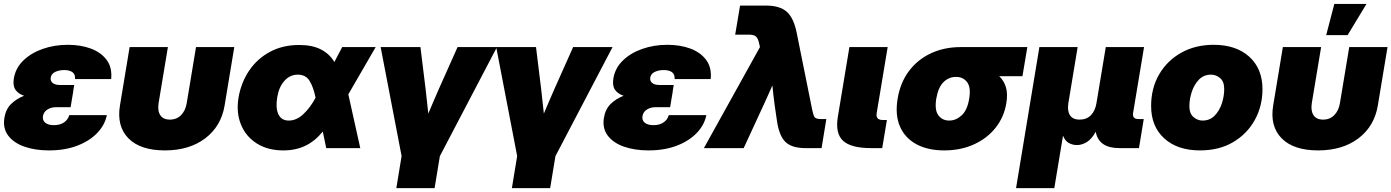

<svg xmlns="http://www.w3.org/2000/svg" viewBox="-22 -756 7102 980"><path d="M228 11.7Q157.7 11.7 103 -7.3Q48.3 -26.4 20 -63.7Q-8.3 -101.1 0.5 -154.8Q7.8 -199.2 35.2 -225.8Q62.5 -252.4 101.1 -267.1Q70.8 -277.3 56.6 -298.3Q42.5 -319.3 48.8 -356.4Q57.6 -408.7 96.9 -447Q136.2 -485.4 195.8 -506.3Q255.4 -527.3 324.2 -527.3Q389.6 -527.3 441.7 -508.1Q493.7 -488.8 522.5 -450Q551.3 -411.1 545.4 -352.5H361.3Q362.8 -376.5 347.9 -387.5Q333 -398.4 305.7 -398.4Q280.3 -398.4 260.3 -389.2Q240.2 -379.9 236.8 -359.9Q234.4 -343.3 246.6 -332.8Q258.8 -322.3 283.2 -322.3H356.9L351.6 -291H352.1L338.4 -209H265.6Q238.8 -209 220 -197Q201.2 -185.1 197.3 -163.6Q193.8 -142.1 209 -129.6Q224.1 -117.2 253.4 -117.2Q284.2 -117.2 304.4 -130.9Q324.7 -144.5 331.5 -168.5H523.4Q513.2 -117.7 473.9 -76.9Q434.6 -36.1 371.8 -12.2Q309.1 11.7 228 11.7Z M819.3 11.7Q694.3 11.7 633.5 -50Q572.8 -111.8 590.3 -217.8L639.6 -515.6H835L787.6 -230.5Q781.2 -191.4 795.9 -168.5Q810.5 -145.5 845.2 -145.5Q879.9 -145.5 902.3 -168.5Q924.8 -191.4 931.2 -230.5L978.5 -515.6H1173.8L1124.5 -217.8Q1106.9 -111.8 1025.6 -50Q944.3 11.7 819.3 11.7Z M1424.3 11.7Q1344.7 11.7 1288.8 -23.7Q1232.9 -59.1 1208 -120.1Q1183.1 -181.2 1195.3 -256.8Q1208.5 -334.5 1249.5 -395.3Q1290.5 -456.1 1355.5 -491.2Q1420.4 -526.4 1505.4 -526.4Q1571.8 -526.4 1616 -503.7Q1660.2 -481 1684.6 -439.5L1724.6 -515.6H1895.5L1755.9 -274.4L1816.9 0H1643.1L1625.5 -84.5Q1586.9 -36.6 1537.6 -12.5Q1488.3 11.7 1424.3 11.7ZM1588.9 -257.3 1588.4 -258.8Q1577.6 -311.5 1558.1 -343.3Q1538.6 -375 1498 -375Q1458.5 -375 1430.2 -344Q1401.9 -313 1393.1 -259.8Q1383.8 -205.1 1398.9 -172.9Q1414.1 -140.6 1451.7 -140.6Q1492.2 -140.6 1527.6 -174.6Q1563 -208.5 1587.9 -255.9Z M2001 204.1 2027.8 40.5 1920.9 -515.6H2124L2150.9 -296.9Q2154.3 -266.6 2157.5 -236.6Q2160.6 -206.5 2164.1 -176.3Q2176.8 -206.5 2189.7 -236.6Q2202.6 -266.6 2215.8 -296.9L2313.5 -515.6H2514.6L2223.1 41L2196.3 204.1Z M2590.8 204.1 2617.7 40.5 2510.7 -515.6H2713.9L2740.7 -296.9Q2744.1 -266.6 2747.3 -236.6Q2750.5 -206.5 2753.9 -176.3Q2766.6 -206.5 2779.5 -236.6Q2792.5 -266.6 2805.7 -296.9L2903.3 -515.6H3104.5L2813 41L2786.1 204.1Z M3288.1 11.7Q3217.8 11.7 3163.1 -7.3Q3108.4 -26.4 3080.1 -63.7Q3051.8 -101.1 3060.5 -154.8Q3067.9 -199.2 3095.2 -225.8Q3122.6 -252.4 3161.1 -267.1Q3130.9 -277.3 3116.7 -298.3Q3102.5 -319.3 3108.9 -356.4Q3117.7 -408.7 3157 -447Q3196.3 -485.4 3255.9 -506.3Q3315.4 -527.3 3384.3 -527.3Q3449.7 -527.3 3501.7 -508.1Q3553.7 -488.8 3582.5 -450Q3611.3 -411.1 3605.5 -352.5H3421.4Q3422.9 -376.5 3408 -387.5Q3393.1 -398.4 3365.7 -398.4Q3340.3 -398.4 3320.3 -389.2Q3300.3 -379.9 3296.9 -359.9Q3294.4 -343.3 3306.6 -332.8Q3318.8 -322.3 3343.3 -322.3H3417L3411.6 -291H3412.1L3398.4 -209H3325.7Q3298.8 -209 3280 -197Q3261.2 -185.1 3257.3 -163.6Q3253.9 -142.1 3269 -129.6Q3284.2 -117.2 3313.5 -117.2Q3344.2 -117.2 3364.5 -130.9Q3384.8 -144.5 3391.6 -168.5H3583.5Q3573.2 -117.7 3533.9 -76.9Q3494.6 -36.1 3431.9 -12.2Q3369.1 11.7 3288.1 11.7Z M3570.8 0 3856.9 -515.6 3853.5 -531.2Q3848.1 -558.6 3837.4 -568.8Q3826.7 -579.1 3800.8 -579.1H3730.5L3755.4 -727.5H3888.2Q3958 -727.5 3993.7 -696Q4029.3 -664.6 4044.4 -588.9L4123.5 -196.3Q4128.9 -169.4 4135.3 -158.9Q4141.6 -148.4 4168.5 -148.4H4195.8L4171.4 0H4089.4Q4020 0 3987.5 -31Q3955.1 -62 3943.8 -138.7L3932.1 -218.8Q3928.7 -243.7 3925.8 -269Q3922.9 -294.4 3920.4 -319.8Q3909.2 -294.4 3897.9 -269.3Q3886.7 -244.1 3875 -218.8L3773.9 0Z M4424.3 0Q4321.8 0 4281.2 -37.4Q4240.7 -74.7 4254.4 -159.2L4313.5 -515.6H4508.8L4452.6 -177.7Q4447.3 -143.6 4483.4 -143.6H4504.9L4481 0Z M4797.4 11.7Q4713.9 11.7 4655.5 -19.8Q4597.2 -51.3 4571.5 -110.4Q4545.9 -169.4 4559.6 -252Q4573.2 -334.5 4617.4 -393.3Q4661.6 -452.1 4729.5 -483.9Q4797.4 -515.6 4880.9 -515.6H5221.7L5196.8 -367.2H5078.1Q5102.1 -344.7 5112.3 -310.8Q5122.6 -276.9 5114.3 -228.5Q5102.5 -157.7 5059.3 -103.5Q5016.1 -49.3 4948.7 -18.8Q4881.3 11.7 4797.4 11.7ZM4859.4 -363.3H4855.5Q4820.8 -363.3 4793.7 -336.7Q4766.6 -310.1 4756.8 -252Q4747.6 -193.8 4767.8 -167.2Q4788.1 -140.6 4822.8 -140.6Q4857.4 -140.6 4886.5 -167.2Q4915.5 -193.8 4924.8 -252Q4934.6 -310.1 4914.3 -336.7Q4894 -363.3 4859.4 -363.3Z M5164.1 204.1 5283.2 -515.6H5478.5L5431.2 -230.5Q5424.8 -190.9 5439 -168.2Q5453.1 -145.5 5488.8 -145.5Q5524.4 -145.5 5546.4 -168.2Q5568.4 -190.9 5574.7 -230.5L5622.1 -515.6H5817.4L5761.7 -180.7Q5756.3 -148.4 5787.6 -148.4H5815.9L5791.5 0H5691.9Q5585.9 0 5570.8 -83.5Q5550.3 -45.9 5525.1 -30.8Q5500 -15.6 5475.1 -15.6Q5452.1 -15.6 5433.1 -26.4Q5414.1 -37.1 5403.8 -63.5L5359.4 204.1Z M6103 11.7Q5988.3 11.7 5920.9 -49.3Q5853.5 -110.4 5853.5 -214.8Q5853.5 -306.2 5894.5 -376.5Q5935.5 -446.8 6007.6 -487.1Q6079.6 -527.3 6172.4 -527.3Q6287.6 -527.3 6354.7 -466.3Q6421.9 -405.3 6421.9 -300.8Q6421.9 -215.3 6383.1 -144.3Q6344.2 -73.2 6272.7 -30.8Q6201.2 11.7 6103 11.7ZM6116.2 -140.6Q6152.8 -140.6 6177.5 -165.5Q6202.1 -190.4 6214.4 -227.8Q6226.6 -265.1 6226.6 -301.8Q6226.6 -339.4 6205.8 -357.2Q6185.1 -375 6159.2 -375Q6122.6 -375 6098.1 -350.1Q6073.7 -325.2 6061.3 -288.1Q6048.8 -251 6048.8 -213.9Q6048.8 -176.8 6069.6 -158.7Q6090.3 -140.6 6116.2 -140.6Z M6705.6 11.7Q6580.6 11.7 6519.8 -50Q6459 -111.8 6476.6 -217.8L6525.9 -515.6H6721.2L6673.8 -230.5Q6667.5 -191.4 6682.1 -168.5Q6696.8 -145.5 6731.4 -145.5Q6766.1 -145.5 6788.6 -168.5Q6811 -191.4 6817.4 -230.5L6864.7 -515.6H7060.1L7010.7 -217.8Q6993.2 -111.8 6911.9 -50Q6830.6 11.7 6705.6 11.7ZM6747.1 -576.7 6788.6 -735.8H6952.6L6856.4 -576.7Z"/></svg>

Font: Inter Display Black
Style: Italic
Weight: 900
Italic angle: -9.39999°
Designer: Rasmus Andersson
Foundry: rsms
Version: Version 4.000;git-a52131595